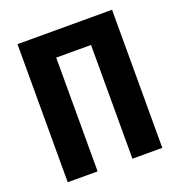

<svg xmlns="http://www.w3.org/2000/svg" viewBox="-127 -805 854 912"><g transform="rotate(-20 300.0 -349.0)"><path d="M61 -698H539V0H388V-575H212V0H61Z"/></g></svg>

Font: Lilex
Style: Regular
Weight: 400
Monospace: yes
Designer: Mike Abbink, Paul van der Laan, Pieter van Rosmalen, Mikhael Khrustik
Foundry: Mikhael Khrustik
Version: Version 2.510